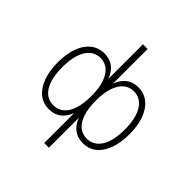

<svg xmlns="http://www.w3.org/2000/svg" viewBox="-230 -871 1217 1217"><g transform="rotate(45 378.0 -262.5)"><path d="M357 180V-119H366Q352 -59 316.5 -25.5Q281 8 226 8Q174 8 136 -22.5Q98 -53 77 -109.5Q56 -166 56 -242Q56 -319 76.5 -375Q97 -431 135.5 -461.5Q174 -492 226 -492Q281 -492 316.5 -458.5Q352 -425 366 -364H357V-705H399V-364H390Q404 -425 439.5 -458.5Q475 -492 530 -492Q582 -492 620 -461.5Q658 -431 679 -375Q700 -319 700 -242Q700 -166 679.5 -109.5Q659 -53 621 -22.5Q583 8 530 8Q475 8 439.5 -25.5Q404 -59 390 -119H399V180ZM228 -30Q269 -30 298 -54.5Q327 -79 342.5 -126.5Q358 -174 358 -242Q358 -309 342.5 -356.5Q327 -404 298 -429Q269 -454 228 -454Q168 -454 133 -398.5Q98 -343 98 -242Q98 -139 132.5 -84.5Q167 -30 228 -30ZM527 -30Q588 -30 623 -84.5Q658 -139 658 -242Q658 -343 623 -398.5Q588 -454 527 -454Q487 -454 458 -429Q429 -404 413.5 -356.5Q398 -309 398 -242Q398 -174 413.5 -126.5Q429 -79 458 -54.5Q487 -30 527 -30Z"/></g></svg>

Font: Nunito Sans 12pt ExtraLight
Style: Regular
Weight: 200
Designer: Vernon Adams
Foundry: Vernon Adams
Version: Version 3.101;gftools[0.9.27]